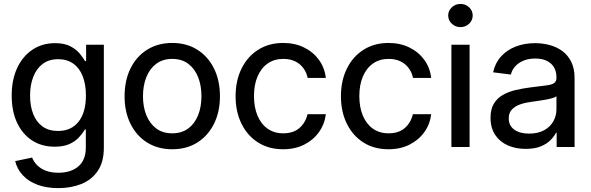

<svg xmlns="http://www.w3.org/2000/svg" viewBox="-20 -761 3061 994"><path d="M282.2 212.9Q220.7 212.9 174.3 195.6Q127.9 178.2 98.4 146.7Q68.8 115.2 58.6 73.2L146 54.7Q154.8 76.2 172.1 94Q189.5 111.8 216.8 122.6Q244.1 133.3 282.7 133.3Q346.7 133.3 385.5 100.6Q424.3 67.9 424.3 2.9V-90.8H419.4Q406.7 -68.8 387 -48.1Q367.2 -27.3 337.2 -14.4Q307.1 -1.5 263.2 -1.5Q196.3 -1.5 146.5 -33.7Q96.7 -65.9 68.6 -125.2Q40.5 -184.6 40.5 -266.6Q40.5 -347.7 68.8 -408.7Q97.2 -469.7 147.9 -503.7Q198.7 -537.6 265.1 -537.6Q314 -537.6 344.7 -521.2Q375.5 -504.9 393.1 -483.2Q410.6 -461.4 420.4 -444.8H425.8V-529.3H517.6V3.9Q517.6 78.1 485.8 124.3Q454.1 170.4 400.6 191.7Q347.2 212.9 282.2 212.9ZM280.3 -83Q349.1 -83 387 -131.3Q424.8 -179.7 424.8 -266.6Q424.8 -324.2 408.2 -366.5Q391.6 -408.7 359.4 -431.6Q327.1 -454.6 281.2 -454.6Q232.9 -454.6 200.7 -429.9Q168.5 -405.3 152.1 -362.8Q135.7 -320.3 135.7 -266.6Q135.7 -211.9 151.9 -170.7Q168 -129.4 200.2 -106.2Q232.4 -83 280.3 -83Z M871.6 11.7Q797.9 11.7 742.2 -22.9Q686.5 -57.6 655.8 -119.6Q625 -181.6 625 -262.7Q625 -344.7 655.8 -407Q686.5 -469.2 742.2 -503.9Q797.9 -538.6 871.6 -538.6Q945.8 -538.6 1001.2 -503.9Q1056.6 -469.2 1087.6 -407Q1118.7 -344.7 1118.7 -262.7Q1118.7 -181.6 1087.6 -119.6Q1056.6 -57.6 1001.2 -22.9Q945.8 11.7 871.6 11.7ZM871.6 -70.8Q920.9 -70.8 954.6 -95.9Q988.3 -121.1 1005.6 -164.6Q1022.9 -208 1022.9 -262.7Q1022.9 -318.4 1005.6 -361.8Q988.3 -405.3 954.6 -430.7Q920.9 -456.1 871.6 -456.1Q822.8 -456.1 789.1 -430.9Q755.4 -405.8 737.8 -362.1Q720.2 -318.4 720.2 -262.7Q720.2 -207.5 737.8 -164.3Q755.4 -121.1 788.8 -95.9Q822.3 -70.8 871.6 -70.8Z M1445.8 11.7Q1371.1 11.7 1315.9 -23.4Q1260.7 -58.6 1230.2 -120.6Q1199.7 -182.6 1199.7 -262.7Q1199.7 -343.8 1230.5 -406Q1261.2 -468.3 1316.7 -503.4Q1372.1 -538.6 1445.8 -538.6Q1505.9 -538.6 1553.2 -515.6Q1600.6 -492.7 1630.6 -451.9Q1660.6 -411.1 1667 -357.4H1572.8Q1567.4 -385.3 1551 -407.7Q1534.7 -430.2 1508.5 -443.1Q1482.4 -456.1 1446.3 -456.1Q1399.9 -456.1 1366 -432.4Q1332 -408.7 1313.5 -365.5Q1294.9 -322.3 1294.9 -263.7Q1294.9 -205.6 1313.2 -162.1Q1331.5 -118.7 1365.5 -94.7Q1399.4 -70.8 1446.3 -70.8Q1498 -70.8 1529.5 -97.7Q1561 -124.5 1572.3 -169.9H1667Q1660.6 -118.2 1631.3 -77.1Q1602.1 -36.1 1554.7 -12.2Q1507.3 11.7 1445.8 11.7Z M1991.2 11.7Q1916.5 11.7 1861.3 -23.4Q1806.2 -58.6 1775.6 -120.6Q1745.1 -182.6 1745.1 -262.7Q1745.1 -343.8 1775.9 -406Q1806.6 -468.3 1862.1 -503.4Q1917.5 -538.6 1991.2 -538.6Q2051.3 -538.6 2098.6 -515.6Q2146 -492.7 2176 -451.9Q2206.1 -411.1 2212.4 -357.4H2118.2Q2112.8 -385.3 2096.4 -407.7Q2080.1 -430.2 2054 -443.1Q2027.8 -456.1 1991.7 -456.1Q1945.3 -456.1 1911.4 -432.4Q1877.4 -408.7 1858.9 -365.5Q1840.3 -322.3 1840.3 -263.7Q1840.3 -205.6 1858.6 -162.1Q1877 -118.7 1910.9 -94.7Q1944.8 -70.8 1991.7 -70.8Q2043.5 -70.8 2075 -97.7Q2106.4 -124.5 2117.7 -169.9H2212.4Q2206.1 -118.2 2176.8 -77.1Q2147.5 -36.1 2100.1 -12.2Q2052.7 11.7 1991.2 11.7Z M2316.9 0V-529.3H2411.1V0ZM2363.8 -620.6Q2337.9 -620.6 2319.1 -638.2Q2300.3 -655.8 2300.3 -680.7Q2300.3 -705.6 2319.1 -723.1Q2337.9 -740.7 2363.8 -740.7Q2390.1 -740.7 2408.7 -723.1Q2427.2 -705.6 2427.2 -680.7Q2427.2 -655.8 2408.7 -638.2Q2390.1 -620.6 2363.8 -620.6Z M2701.7 9.8Q2649.9 9.8 2608.6 -8.5Q2567.4 -26.9 2543.5 -62.7Q2519.5 -98.6 2519.5 -150.9Q2519.5 -196.3 2537.1 -224.9Q2554.7 -253.4 2584.2 -270Q2613.8 -286.6 2650.9 -295.2Q2688 -303.7 2726.6 -308.6Q2775.9 -314.9 2805.2 -318.4Q2834.5 -321.8 2847.7 -330.1Q2860.8 -338.4 2860.8 -357.4V-361.3Q2860.8 -390.6 2848.1 -412.4Q2835.4 -434.1 2811 -446Q2786.6 -458 2751 -458Q2715.3 -458 2689 -446.5Q2662.6 -435.1 2646.2 -416.3Q2629.9 -397.5 2625 -375L2532.7 -386.7Q2543.5 -435.1 2574 -468.8Q2604.5 -502.4 2649.9 -520Q2695.3 -537.6 2750.5 -537.6Q2789.1 -537.6 2825.7 -527.8Q2862.3 -518.1 2891.4 -496.6Q2920.4 -475.1 2937.5 -440.7Q2954.6 -406.2 2954.6 -357.9V0H2861.8V-73.7H2858.4Q2848.6 -54.2 2829.3 -34.9Q2810.1 -15.6 2778.8 -2.9Q2747.6 9.8 2701.7 9.8ZM2718.8 -69.3Q2766.1 -69.3 2797.9 -87.2Q2829.6 -105 2845.2 -133.8Q2860.8 -162.6 2860.8 -195.3V-262.7Q2855.5 -257.8 2841.1 -253.4Q2826.7 -249 2806.9 -245.4Q2787.1 -241.7 2766.4 -238.8Q2745.6 -235.8 2728 -233.4Q2697.8 -229.5 2671.9 -220.2Q2646 -210.9 2629.9 -193.8Q2613.8 -176.8 2613.8 -147.9Q2613.8 -110.4 2642.6 -89.8Q2671.4 -69.3 2718.8 -69.3Z"/></svg>

Font: Inter Cardless Tabular
Style: Regular
Weight: 400
Designer: Rasmus Andersson
Foundry: rsms
Version: Version 4.000;git-4fc901f